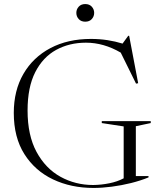

<svg xmlns="http://www.w3.org/2000/svg" viewBox="-20 -917 798 947"><path d="M650 -48.5H712.5V-42Q673.5 -26 626.5 -14.2Q579.5 -2.5 531.2 3.8Q483 10 441 10Q330.5 10 241.5 -32.2Q152.5 -74.5 100.2 -157Q48 -239.5 48 -360Q48 -470.5 95.5 -552.5Q143 -634.5 228.8 -679.8Q314.5 -725 428.5 -725Q471 -725 510 -719Q549 -713 584.5 -702L612.5 -740.5H617L661.5 -506.5L651 -504.5L575.5 -657.5Q491.5 -706.5 404 -706.5Q322 -706.5 256.8 -670.8Q191.5 -635 153.8 -561Q116 -487 116 -372Q116 -249.5 160.2 -167.8Q204.5 -86 278.2 -45.2Q352 -4.5 439.5 -4.5Q479.5 -5 519.2 -13Q559 -21 590 -37.5V-293.5L482 -310V-319.5H723.5V-310L650 -294.5ZM400.5 -810Q380 -810 368.2 -823Q356.5 -836 356.5 -853.5Q356.5 -871 368.2 -884Q380 -897 400.5 -897Q421 -897 432.8 -884Q444.5 -871 444.5 -853.5Q444.5 -836 432.8 -823Q421 -810 400.5 -810Z"/></svg>

Font: Newsreader 72pt Light
Style: Regular
Weight: 300
Designer: Hugues Gentile
Foundry: Production Type
Version: Version 1.003; ttfautohint (v1.8.3)